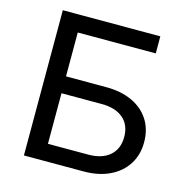

<svg xmlns="http://www.w3.org/2000/svg" viewBox="-106 -814 879 913"><g transform="rotate(15 334.0 -357.5)"><path d="M92 0V-715H188V-71L176 -83H386Q454 -83 492 -116Q530 -149 530 -208Q530 -267 492 -299.5Q454 -332 386 -332H141V-415H386Q460 -415 514.5 -389.5Q569 -364 598.5 -317.5Q628 -271 628 -208Q628 -146 598 -99Q568 -52 513.5 -26Q459 0 386 0ZM152 -631V-715H572V-631Z"/></g></svg>

Font: Wix Madefor Display Medium
Style: Regular
Weight: 500
Designer: Dalton Maag Ltd
Foundry: Dalton Maag Ltd
Version: Version 3.100